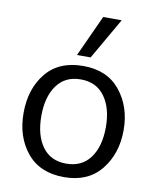

<svg xmlns="http://www.w3.org/2000/svg" viewBox="-91 -883 788 970"><g transform="rotate(10 303.5 -397.5)"><path d="M262 -601 359 -813H454L332 -601ZM304 18Q180 18 113.5 -63Q47 -144 47 -266Q47 -390 113 -471Q179 -552 304 -552Q427 -552 493.5 -469.5Q560 -387 560 -268Q560 -147 493.5 -64.5Q427 18 304 18ZM469 -267Q469 -365 426 -424Q383 -483 303 -483Q223 -483 180.5 -424Q138 -365 138 -267Q138 -168 180.5 -109.5Q223 -51 303 -51Q383 -51 426 -109.5Q469 -168 469 -267Z"/></g></svg>

Font: Martel Sans
Style: Regular
Weight: 400
Designer: Dan Reynolds and Mathieu Réguer
Foundry: Dan Reynolds and Mathieu Réguer
Version: Version 1.001;PS 001.001;hotconv 1.0.70;makeotf.lib2.5.58329